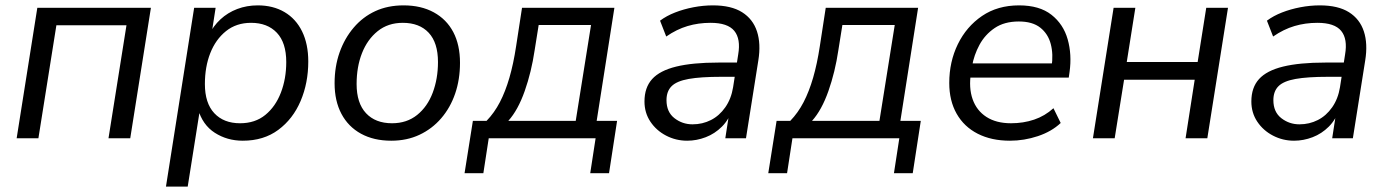

<svg xmlns="http://www.w3.org/2000/svg" viewBox="-20 -515 5174 715"><path d="M42 0 119 -486H542L465 0H384L451 -421H190L123 0Z M598 180 703 -486H783L767 -383H757Q774 -418 801 -443Q828 -468 863.5 -481.5Q899 -495 940 -495Q997 -495 1039.5 -470Q1082 -445 1105 -398Q1128 -351 1128 -286Q1128 -206 1099.5 -139Q1071 -72 1016.5 -31.5Q962 9 884 9Q826 9 780 -20.5Q734 -50 717 -110H725L679 180ZM874 -56Q930 -56 968 -87Q1006 -118 1026 -170Q1046 -222 1046 -284Q1046 -356 1011 -393Q976 -430 915 -430Q860 -430 821.5 -399Q783 -368 763 -317Q743 -266 743 -202Q743 -131 778 -93.5Q813 -56 874 -56Z M1437 9Q1372 9 1324.5 -17Q1277 -43 1251.5 -91Q1226 -139 1226 -205Q1226 -267 1244.5 -319.5Q1263 -372 1297 -412Q1331 -452 1377.5 -473.5Q1424 -495 1483 -495Q1548 -495 1595.5 -469Q1643 -443 1668 -395.5Q1693 -348 1693 -281Q1693 -219 1675 -166.5Q1657 -114 1623 -74.5Q1589 -35 1542 -13Q1495 9 1437 9ZM1440 -56Q1495 -56 1533.5 -87Q1572 -118 1591.5 -170Q1611 -222 1611 -284Q1611 -356 1576.5 -393Q1542 -430 1480 -430Q1425 -430 1386.5 -399Q1348 -368 1328 -317Q1308 -266 1308 -202Q1308 -131 1343 -93.5Q1378 -56 1440 -56Z M1710 130 1741 -65H1792Q1821 -95 1841.5 -134.5Q1862 -174 1877 -225.5Q1892 -277 1902 -343L1924 -486H2268L2202 -65H2278L2248 130H2178L2198 0H1800L1780 130ZM1873 -65H2124L2181 -422H1986L1971 -328Q1959 -247 1934 -176Q1909 -105 1873 -65Z M2539 9Q2497 9 2460.5 -10Q2424 -29 2402 -62Q2380 -95 2380 -137Q2380 -189 2408.5 -220.5Q2437 -252 2498 -267Q2559 -282 2655 -282H2735L2727 -229H2666Q2589 -229 2544.5 -221Q2500 -213 2481 -194Q2462 -175 2462 -142Q2462 -98 2491.5 -75Q2521 -52 2559 -52Q2596 -52 2627.5 -68Q2659 -84 2681 -115.5Q2703 -147 2710 -190L2729 -312Q2739 -370 2714.5 -400Q2690 -430 2626 -430Q2581 -430 2540.5 -418Q2500 -406 2461 -379L2438 -438Q2462 -456 2494 -468.5Q2526 -481 2562.5 -488Q2599 -495 2635 -495Q2703 -495 2743.5 -469.5Q2784 -444 2799 -398Q2814 -352 2804 -290L2758 0H2681L2698 -110H2708Q2695 -70 2668.5 -43.5Q2642 -17 2608 -4Q2574 9 2539 9Z M2841 130 2872 -65H2923Q2952 -95 2972.5 -134.5Q2993 -174 3008 -225.5Q3023 -277 3033 -343L3055 -486H3399L3333 -65H3409L3379 130H3309L3329 0H2931L2911 130ZM3004 -65H3255L3312 -422H3117L3102 -328Q3090 -247 3065 -176Q3040 -105 3004 -65Z M3741 9Q3672 9 3621 -17Q3570 -43 3542.5 -91.5Q3515 -140 3515 -206Q3515 -285 3547 -350.5Q3579 -416 3637 -455.5Q3695 -495 3775 -495Q3851 -495 3895.5 -460Q3940 -425 3956 -368.5Q3972 -312 3963 -247L3960 -226H3578L3586 -279H3914L3896 -266Q3903 -313 3893 -351Q3883 -389 3854 -412Q3825 -435 3774 -435Q3720 -435 3684 -410.5Q3648 -386 3627.5 -348Q3607 -310 3600 -269L3596 -245Q3587 -188 3602 -145.5Q3617 -103 3653.5 -79.5Q3690 -56 3745 -56Q3791 -56 3831 -69.5Q3871 -83 3903 -112L3930 -57Q3896 -25 3845 -8Q3794 9 3741 9Z M4050 0 4127 -486H4208L4176 -284H4440L4472 -486H4553L4476 0H4395L4429 -218H4166L4131 0Z M4799 9Q4757 9 4720.5 -10Q4684 -29 4662 -62Q4640 -95 4640 -137Q4640 -189 4668.5 -220.5Q4697 -252 4758 -267Q4819 -282 4915 -282H4995L4987 -229H4926Q4849 -229 4804.5 -221Q4760 -213 4741 -194Q4722 -175 4722 -142Q4722 -98 4751.5 -75Q4781 -52 4819 -52Q4856 -52 4887.5 -68Q4919 -84 4941 -115.5Q4963 -147 4970 -190L4989 -312Q4999 -370 4974.5 -400Q4950 -430 4886 -430Q4841 -430 4800.5 -418Q4760 -406 4721 -379L4698 -438Q4722 -456 4754 -468.5Q4786 -481 4822.5 -488Q4859 -495 4895 -495Q4963 -495 5003.5 -469.5Q5044 -444 5059 -398Q5074 -352 5064 -290L5018 0H4941L4958 -110H4968Q4955 -70 4928.5 -43.5Q4902 -17 4868 -4Q4834 9 4799 9Z"/></svg>

Font: Nunito Sans 12pt
Style: Italic
Weight: 400
Italic angle: -9°
Designer: Vernon Adams
Foundry: Vernon Adams
Version: Version 3.101;gftools[0.9.27]